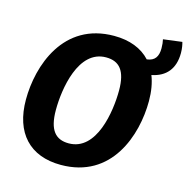

<svg xmlns="http://www.w3.org/2000/svg" viewBox="-114 -882 989 1008"><g transform="rotate(15 381.0 -377.5)"><path d="M762 -713C762 -739 758 -758 754 -772L652 -759C655 -746 657 -731 657 -711C657 -666 640 -640 597 -635C552 -684 485 -710 401 -710C125 -710 39 -452 39 -267C39 -87 135 17 304 17C580 17 665 -240 665 -426C665 -478 657 -524 642 -562C719 -577 762 -628 762 -713ZM315 -103C244 -103 205 -145 205 -255C205 -369 238 -590 389 -590C461 -590 499 -547 499 -440C499 -324 466 -103 315 -103Z"/></g></svg>

Font: Fira Sans
Style: Bold Italic
Weight: 700
Italic angle: -8°
Designer: bBox Type GmbH & Carrois Corporate GbR & Edenspiekermann AG
Foundry: bBox Type GmbH & Carrois Corporate GbR & Edenspiekermann AG
Version: Version 4.301;PS 004.301;hotconv 1.0.88;makeotf.lib2.5.64775